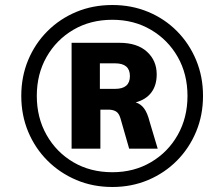

<svg xmlns="http://www.w3.org/2000/svg" viewBox="-20 -736 855 767"><path d="M429 11Q351 11 285 -17Q219 -45 169.5 -94.5Q120 -144 92.5 -210Q65 -276 65 -353Q65 -430 92.5 -496Q120 -562 169.5 -611.5Q219 -661 285 -688.5Q351 -716 429 -716Q506 -716 572 -688.5Q638 -661 687 -611.5Q736 -562 763.5 -496Q791 -430 791 -353Q791 -276 763.5 -210Q736 -144 687 -94.5Q638 -45 572 -17Q506 11 429 11ZM429 -48Q515 -48 583 -88Q651 -128 690 -197Q729 -266 729 -353Q729 -440 690 -508.5Q651 -577 583 -617Q515 -657 429 -657Q341 -657 273 -617Q205 -577 166 -508.5Q127 -440 127 -353Q127 -266 166 -197Q205 -128 273 -88Q341 -48 429 -48ZM266 -142V-565H457Q528 -565 567 -529.5Q606 -494 606 -439Q606 -395 584.5 -366.5Q563 -338 522 -327Q542 -321 555.5 -303Q569 -285 578 -249L610 -142H496L461 -264Q455 -284 443 -291Q431 -298 413 -298H381V-142ZM379 -381H440Q499 -381 499 -432Q499 -483 440 -483H379Z"/></svg>

Font: Mulish ExtraBold
Style: Italic
Weight: 800
Italic angle: -9°
Designer: Vernon Adams
Foundry: Vernon Adams
Version: Version 3.603; ttfautohint (v1.8.3)